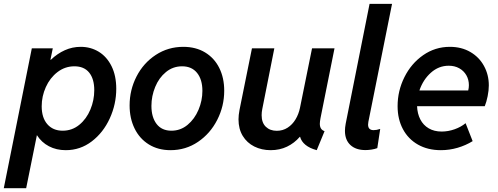

<svg xmlns="http://www.w3.org/2000/svg" viewBox="-50 -772 2586 997"><path d="M115.2 -521H224.1L211.9 -461.9H214.4Q247.6 -493.7 286.6 -511.2Q325.7 -528.8 369.1 -528.8Q420.9 -528.8 462.9 -503.2Q504.9 -477.5 529.3 -428.2Q553.7 -378.9 553.7 -311Q553.7 -231 520 -157.2Q486.3 -83.5 426.5 -37.8Q366.7 7.8 291.5 7.8Q242.7 7.8 204.1 -12.5Q165.5 -32.7 141.6 -70.3L85.9 205.1H-30.3ZM439.5 -303.7Q439.5 -362.3 413.1 -395Q386.7 -427.7 336.4 -427.7Q287.6 -427.7 248.5 -397.7Q209.5 -367.7 188 -319.8Q166.5 -272 166.5 -220.2Q166.5 -160.6 195.8 -127Q225.1 -93.3 275.4 -93.3Q324.2 -93.3 361.6 -123.8Q398.9 -154.3 419.2 -202.9Q439.5 -251.5 439.5 -303.7Z M623 -224.6Q623 -304.7 658.9 -374.8Q694.8 -444.8 758.8 -486.8Q822.8 -528.8 901.9 -528.8Q966.8 -528.8 1014.9 -499.8Q1063 -470.7 1088.6 -419.2Q1114.3 -367.7 1114.3 -300.8Q1114.3 -220.7 1078.1 -149.7Q1042 -78.6 978.3 -35.4Q914.6 7.8 835.4 7.8Q771 7.8 722.9 -22Q674.8 -51.8 648.9 -104.7Q623 -157.7 623 -224.6ZM1001 -300.3Q1001 -358.9 973.4 -393.3Q945.8 -427.7 895.5 -427.7Q848.1 -427.7 811.8 -397.9Q775.4 -368.2 755.9 -320.6Q736.3 -272.9 736.3 -222.2Q736.3 -163.1 763.2 -128.2Q790 -93.3 840.3 -93.3Q887.2 -93.3 923.8 -123.5Q960.4 -153.8 980.7 -201.7Q1001 -249.5 1001 -300.3Z M1188.5 -152.3Q1188.5 -173.8 1193.8 -201.7L1258.3 -521H1374.5L1312 -206.1Q1308.6 -189.5 1308.6 -173.8Q1308.6 -134.8 1330.3 -113.8Q1352.1 -92.8 1387.2 -92.8Q1418.5 -92.8 1443.4 -108.9Q1468.3 -125 1484.6 -152.1Q1501 -179.2 1507.8 -212.4L1570.3 -521H1687L1614.3 -158.7Q1610.8 -140.1 1610.8 -129.4Q1610.8 -114.7 1616.5 -105.2Q1622.1 -95.7 1635.3 -90.8L1594.7 7.8Q1558.1 -2 1536.4 -19.8Q1514.6 -37.6 1508.3 -61.5H1506.8Q1478.5 -28.8 1440.4 -10.5Q1402.3 7.8 1355.5 7.8Q1308.6 7.8 1270.5 -11.2Q1232.4 -30.3 1210.4 -66.4Q1188.5 -102.5 1188.5 -152.3Z M1741.2 -92.8Q1741.2 -108.9 1745.1 -129.9L1869.1 -752H1985.8L1862.8 -139.2Q1861.3 -131.3 1861.3 -125Q1861.3 -96.2 1890.1 -96.2Q1905.3 -96.2 1924.3 -102.5L1909.2 -2.9Q1896.5 2 1879.9 4.6Q1863.3 7.3 1847.7 7.3Q1797.9 7.3 1769.5 -19Q1741.2 -45.4 1741.2 -92.8Z M2014.6 -220.7Q2014.6 -300.3 2050 -371.3Q2085.4 -442.4 2147.5 -485.6Q2209.5 -528.8 2286.1 -528.8Q2346.2 -528.8 2392.1 -502.2Q2438 -475.6 2463.1 -429.7Q2488.3 -383.8 2488.3 -328.6Q2488.3 -302.7 2482.2 -272.5Q2476.1 -242.2 2467.3 -220.7H2115.7Q2117.2 -181.6 2132.6 -151.9Q2147.9 -122.1 2176.3 -105.5Q2204.6 -88.9 2243.2 -88.9Q2277.3 -88.9 2310.8 -100.8Q2344.2 -112.8 2367.7 -132.3L2404.3 -39.1Q2368.7 -17.1 2326.2 -4.6Q2283.7 7.8 2239.3 7.8Q2171.4 7.8 2120.6 -21Q2069.8 -49.8 2042.2 -101.6Q2014.6 -153.3 2014.6 -220.7ZM2381.3 -302.2Q2384.8 -315.9 2384.8 -329.6Q2384.8 -358.4 2371.6 -381.3Q2358.4 -404.3 2334.7 -417.5Q2311 -430.7 2280.3 -430.7Q2228 -430.7 2187.5 -394.5Q2147 -358.4 2127.9 -302.2Z"/></svg>

Font: Reddit Sans Fudge SmBold Italic
Style: Regular
Weight: 600
Italic angle: -11.25°
Designer: Stephen Hutchings
Version: Version 1.013